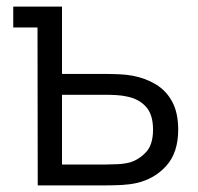

<svg xmlns="http://www.w3.org/2000/svg" viewBox="-20 -560 598 580"><path d="M300.3 0H94L93.3 -477H20V-540H167.3V-336.7H293.7Q317.2 -336.7 339.8 -335.7Q362.5 -334.7 380.3 -331.3Q420.2 -323.8 451.3 -304.8Q482.5 -285.8 500.4 -252.4Q518.3 -219 518.3 -168.3Q518.3 -99 482.4 -59.1Q446.5 -19.2 392 -7Q371.5 -2.5 347.5 -1.2Q323.5 0 300.3 0ZM167.3 -273.7V-63H297.3Q314 -63 335 -64Q356 -65 372 -69.3Q398.7 -77 420.5 -99.7Q442.3 -122.3 442.3 -168.3Q442.3 -213.8 421.3 -237.2Q400.3 -260.7 365.3 -268Q349.5 -271.7 331.7 -272.7Q313.8 -273.7 297.3 -273.7Z"/></svg>

Font: Manrope Variable Light
Style: Regular
Weight: 200
Designer: Mikhail Sharanda
Foundry: Mikhail Sharanda
Version: Version 4.505